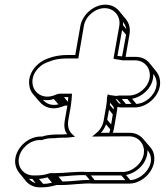

<svg xmlns="http://www.w3.org/2000/svg" viewBox="-20 -699 722 824"><path d="M61 -21C68 -62 109 -98 151 -98H160C180 -105 192 -106 216 -106C224 -107 233 -108 243 -108C254 -108 271 -108 284 -110L302 -112L290 -123C275 -137 269 -157 273 -182L284 -245C287 -263 288 -282 289 -297H239C233 -297 229 -296 223 -294L213 -290C165 -272 129 -299 121 -332C110 -379 148 -419 181 -431L192 -435C214 -444 237 -448 266 -448H316L340 -588C347 -629 388 -664 429 -664C470 -664 499 -629 492 -588L467 -447C478 -444 498 -442 507 -440H560C601 -440 629 -405 622 -364C615 -323 574 -289 533 -289H488L487 -288C477 -287 468 -288 459 -290H458C451 -290 447 -293 442 -294L439 -278C439 -268 438 -256 436 -246L425 -182C421 -160 410 -141 391 -126L375 -113L534 -114C575 -114 604 -79 597 -38C590 3 548 39 507 39H354C307 36 262 44 216 44H194C193 44 191 46 189 46H188C170 52 154 54 132 54H124C83 54 54 20 61 -21ZM161 -113H154C104 -113 55 -71 46 -21C42 4 49 26 62 42L91 78C105 95 126 105 151 105H159C184 105 200 101 223 95H243C290 95 337 86 380 89H534C583 89 632 48 641 -2C645 -27 640 -50 626 -66L596 -101C582 -118 562 -129 537 -129H464C466 -135 468 -141 469 -147L480 -211C482 -221 483 -230 484 -240C494 -238 504 -237 515 -238H559C608 -238 657 -280 666 -329C670 -354 664 -376 650 -393L621 -429C608 -445 587 -455 562 -455H519L536 -553C540 -578 534 -600 520 -617L491 -652C477 -669 457 -679 432 -679C383 -679 334 -637 325 -588L303 -463H269C239 -463 212 -458 188 -449L178 -445C139 -430 94 -382 107 -326C109 -315 114 -305 121 -296L151 -261C170 -239 203 -225 246 -241L257 -245C259 -246 260 -246 266 -246H269V-245L258 -182C254 -159 256 -140 268 -123C260 -123 252 -122 246 -122C212 -122 189 -122 161 -113ZM231 -251C201 -244 178 -254 164 -271C178 -268 193 -268 211 -274ZM521 -550 504 -457C498 -458 490 -458 484 -459L504 -570ZM522 -574 508 -591C509 -596 508 -600 508 -605C515 -596 520 -586 522 -574ZM544 -253H520L503 -274H527ZM638 -382C649 -368 655 -349 651 -329C644 -289 605 -255 565 -253L547 -275C593 -284 640 -326 638 -382ZM499 -254C496 -254 493 -255 491 -255L476 -273H482ZM464 -208 457 -165 440 -185 448 -228ZM468 -229 451 -249C452 -252 453 -255 453 -258L468 -239ZM453 -144C452 -139 451 -134 449 -129H413C423 -140 430 -152 435 -165ZM518 74H386L370 54H501ZM613 -55C658 0 593 72 539 74L521 52C567 43 614 1 613 -55ZM365 73C326 73 286 80 248 80L231 59C271 57 311 51 348 53ZM203 85C191 88 180 90 165 90L147 69C160 68 171 66 184 62ZM133 87C121 83 111 77 104 68C109 69 114 69 119 69ZM255 -282H273C273 -277 272 -269 271 -262Z"/></svg>

Font: Blanket
Style: Ugh
Weight: 900
Foundry: Cannot Into Space Fonts
Version: Version 0.9